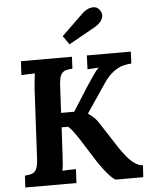

<svg xmlns="http://www.w3.org/2000/svg" viewBox="-62 -1014 836 1065"><g transform="rotate(-5 355.5 -481.5)"><path d="M35 0 39 -66Q61 -67 77 -72Q93 -77 102.5 -95Q112 -113 114 -153L134 -536Q136 -563 138.5 -588Q141 -613 143 -626Q127 -625 103 -624.5Q79 -624 68 -623L72 -700H356L353 -634Q331 -633 314.5 -628Q298 -623 288.5 -605.5Q279 -588 277 -547L269 -395H342L425 -526Q445 -556 465.5 -586Q486 -616 499 -627Q483 -626 465 -625Q447 -624 436 -623L439 -700H684L681 -634Q659 -633 633 -626Q607 -619 579 -598Q551 -577 521 -532L417 -378Q436 -365 451 -350.5Q466 -336 476 -319L570 -174Q589 -146 609.5 -121.5Q630 -97 652 -82Q674 -67 696 -66L692 0H540Q532 -1 514.5 -18Q497 -35 478.5 -59Q460 -83 447 -102L356 -246Q343 -265 328.5 -285Q314 -305 301 -315Q300 -315 287 -315Q274 -315 265 -315L257 -164Q256 -137 253.5 -112Q251 -87 249 -74Q265 -76 289.5 -76.5Q314 -77 324 -77L320 0ZM349 -770 315 -818 437 -936Q452 -950 470 -957.5Q488 -965 505.5 -962.5Q523 -960 534 -943Q546 -926 543 -909Q540 -892 528 -878Q516 -864 499 -854Z"/></g></svg>

Font: Lora Italic
Style: Italic
Weight: 400
Italic angle: -3°
Designer: Olga Karpushina, Alexei Vanyashin (Cyrillic)
Foundry: Cyreal
Version: Version 2.210; ttfautohint (v1.8.1.43-b0c9)